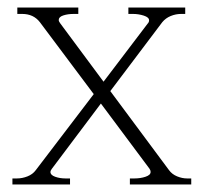

<svg xmlns="http://www.w3.org/2000/svg" viewBox="-20 -490 541 510"><path d="M488 -16V0H325V-16H337Q353 -16 366.5 -20.5Q380 -25 380 -33Q380 -38 377 -42L248 -215L118 -42Q114 -37 114 -33Q114 -25 126.5 -20.5Q139 -16 154 -16H166V0H13V-16H25Q39 -16 53 -21.5Q67 -27 75 -38L229 -240L86 -431Q69 -453 39 -453H26V-470H188V-453H176Q160 -453 148 -449Q136 -445 136 -437Q136 -433 140 -428L255 -273L372 -427Q376 -431 376 -436Q376 -444 362 -448.5Q348 -453 333 -453H321V-470H472V-453H461Q447 -453 433.5 -447.5Q420 -442 411 -431L273 -248L429 -38Q437 -27 450.5 -21.5Q464 -16 477 -16Z"/></svg>

Font: Taviraj ExtraLight
Style: Regular
Weight: 275
Designer: Katatrad Team
Foundry: CadsonDemak
Version: Version 1.001